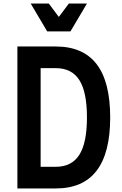

<svg xmlns="http://www.w3.org/2000/svg" viewBox="-20 -1062 690 1082"><path d="M78 0V-800H294Q448 -800 524.5 -700.5Q601 -601 601 -400Q601 -200 524.5 -100Q448 0 294 0ZM209 -122H294Q384 -122 427 -189.5Q470 -257 470 -400Q470 -544 427 -611Q384 -678 294 -678H209ZM470 -1042 377 -885H246L153 -1042H255L345 -922H278L368 -1042Z"/></svg>

Font: Martian Mono SemiCondensed Medium
Style: Regular
Weight: 500
Width: 4
Designer: Roman Shamin
Foundry: Evil Martians
Version: Version 1.000